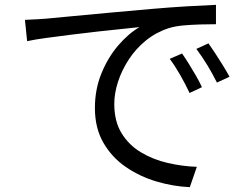

<svg xmlns="http://www.w3.org/2000/svg" viewBox="-20 -740 1040 793"><path d="M732 -519Q744 -502 759 -478Q774 -454 789 -428Q804 -402 814 -380L763 -356Q746 -392 725 -429Q704 -466 681 -497ZM841 -561Q853 -544 868.5 -520.5Q884 -497 900 -471Q916 -445 928 -423L876 -399Q858 -435 836.5 -470.5Q815 -506 791 -538ZM83 -658Q112 -659 134.5 -660.5Q157 -662 171 -663Q204 -666 271.5 -672.5Q339 -679 426.5 -687Q514 -695 605 -703Q686 -710 754 -714Q822 -718 872 -720V-640Q844 -640 808 -639Q772 -638 738 -635Q704 -632 678 -624Q625 -607 583 -573Q541 -539 512 -494.5Q483 -450 467.5 -402.5Q452 -355 452 -311Q452 -239 482 -190Q512 -141 562 -111Q612 -81 672.5 -67Q733 -53 793 -51L764 33Q695 30 626 9.5Q557 -11 499.5 -50.5Q442 -90 407 -150.5Q372 -211 372 -294Q372 -371 399 -437Q426 -503 468 -552Q510 -601 556 -628Q530 -625 485 -620.5Q440 -616 386 -610Q332 -604 276.5 -597Q221 -590 172.5 -583.5Q124 -577 92 -570Z"/></svg>

Font: Noto IKEA Simplified Chinese
Style: Regular
Weight: 400
Designer: Monotype Design Team
Foundry: Monotype Imaging Inc.
Version: Version 1.100